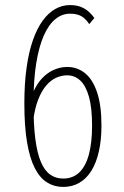

<svg xmlns="http://www.w3.org/2000/svg" viewBox="-20 -726 490 757"><path d="M245 -462Q285 -462 315.5 -437.2Q346 -412.5 363 -361.2Q380 -310 380 -231Q380 -174.5 370 -129.8Q360 -85 340.8 -53.5Q321.5 -22 293.2 -5.5Q265 11 229 11Q194 11 165.8 -6.5Q137.5 -24 117.5 -62.5Q97.5 -101 86.8 -164Q76 -227 76 -318Q76 -396.5 84.8 -459Q93.5 -521.5 109.8 -567.8Q126 -614 148.5 -644.8Q171 -675.5 198.2 -690.8Q225.5 -706 256 -706Q280.5 -706 298.8 -698.8Q317 -691.5 330 -679.8Q343 -668 352 -655L332 -631Q322.5 -645 312.2 -654Q302 -663 288.5 -667.5Q275 -672 255.5 -672Q225 -672 199 -651.2Q173 -630.5 153.5 -587.5Q134 -544.5 123 -477.5Q112 -410.5 112 -318Q112 -235.5 119.2 -178.8Q126.5 -122 141.2 -87.5Q156 -53 178 -37.5Q200 -22 229 -22Q267 -22 292.2 -45.8Q317.5 -69.5 330.2 -116Q343 -162.5 343 -231Q343 -300.5 330.8 -344.2Q318.5 -388 296.5 -408.5Q274.5 -429 245 -429Q223.5 -429 202.2 -419.8Q181 -410.5 162.8 -389.5Q144.5 -368.5 131 -334.5Q117.5 -300.5 111 -251L89 -277Q95 -326.5 110.5 -361.8Q126 -397 147.5 -419Q169 -441 194.2 -451.5Q219.5 -462 245 -462Z"/></svg>

Font: League Mono Thin Condensed
Style: Regular
Weight: 100
Width: 1
Designer: Tyler Finck
Foundry: The League of Moveable Type / Tyler Finck
Version: Version 2.300;RELEASE